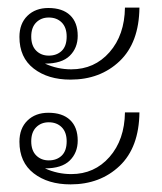

<svg xmlns="http://www.w3.org/2000/svg" viewBox="-20 -515 424 504"><path d="M107 -494Q144 -494 164 -475Q184 -456 184 -421Q184 -389 163 -368.5Q142 -348 98 -348Q131 -333 167 -333Q228 -333 267.5 -378Q307 -423 308 -495H346Q345 -403 294 -354.5Q243 -306 165 -306Q106 -306 68.5 -335Q31 -364 31 -418Q31 -453 52 -473.5Q73 -494 107 -494ZM108 -369Q129 -369 142 -381.5Q155 -394 155 -419Q155 -443 142 -456Q129 -469 108 -469Q88 -469 75 -456Q62 -443 62 -419Q62 -395 75 -382Q88 -369 108 -369ZM107 -219Q144 -219 164 -200Q184 -181 184 -146Q184 -114 163 -93.5Q142 -73 98 -73Q131 -58 167 -58Q228 -58 267.5 -103Q307 -148 308 -220H346Q345 -128 294 -79.5Q243 -31 165 -31Q106 -31 68.5 -60Q31 -89 31 -143Q31 -178 52 -198.5Q73 -219 107 -219ZM108 -94Q129 -94 142 -106.5Q155 -119 155 -144Q155 -168 142 -181Q129 -194 108 -194Q88 -194 75 -181Q62 -168 62 -144Q62 -120 75 -107Q88 -94 108 -94Z"/></svg>

Font: Trirong ExtraLight
Style: Regular
Weight: 275
Designer: Katatrad Team
Foundry: CadsonDemak
Version: Version 1.001